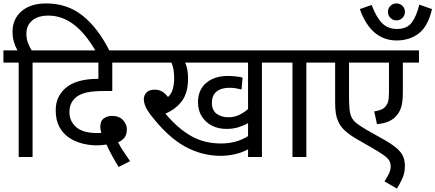

<svg xmlns="http://www.w3.org/2000/svg" viewBox="-20 -916 2540 1120"><path d="M89 -551H0V-622H82Q68 -647 60.5 -674Q53 -701 53 -731Q53 -805 105.5 -850.5Q158 -896 249 -896Q374 -896 464 -823Q554 -750 621 -615H540Q479 -721 410.5 -773Q342 -825 262 -825Q202 -825 168 -796.5Q134 -768 134 -720Q134 -690 143 -666Q152 -642 165 -622H273V-551H170V0H89Z M672 58Q651 24 632 -11Q613 -46 601 -73Q589 -71 575 -69.5Q561 -68 546 -68Q504 -68 461.5 -78.5Q419 -89 383.5 -112.5Q348 -136 326.5 -175.5Q305 -215 305 -272Q305 -316 320.5 -347.5Q336 -379 361 -401Q394 -430 442 -443Q490 -456 549 -456H554V-551H259V-622H793V-551H635V-385H586Q528 -385 492.5 -378Q457 -371 432 -355Q410 -340 397.5 -317Q385 -294 385 -262Q385 -209 424.5 -174.5Q464 -140 546 -140Q552 -140 558 -140Q564 -140 571 -141Q565 -161 565 -176Q565 -211 586 -225.5Q607 -240 632 -240Q675 -240 697.5 -215.5Q720 -191 720 -162Q720 -130 705.5 -112.5Q691 -95 669 -86Q681 -62 697.5 -36.5Q714 -11 739 24Z M1508 -551V0H1427V-45Q1392 -26 1350.5 -16.5Q1309 -7 1267 -7Q1159 -7 1060.5 -60.5Q962 -114 864 -239Q837 -274 828 -296.5Q819 -319 819 -338Q819 -359 834 -376Q849 -393 883 -393Q908 -393 926.5 -381.5Q945 -370 960 -350Q981 -369 988.5 -398.5Q996 -428 996 -458Q996 -484 992.5 -507.5Q989 -531 980 -551H779V-622H1612V-551ZM1313 -232Q1348 -232 1377 -246.5Q1406 -261 1427 -280V-551H1060Q1077 -514 1077 -458Q1077 -376 1042 -328Q1007 -280 945 -253Q1015 -169 1092.5 -124Q1170 -79 1269 -79Q1312 -79 1351 -89Q1390 -99 1427 -122V-198Q1404 -184 1372 -174Q1340 -164 1300 -164Q1253 -164 1215.5 -183.5Q1178 -203 1156.5 -238Q1135 -273 1135 -319Q1135 -392 1183 -432.5Q1231 -473 1310 -473Q1327 -473 1354 -470.5Q1381 -468 1395 -463L1389 -394Q1374 -398 1355.5 -401Q1337 -404 1319 -404Q1271 -404 1243.5 -382Q1216 -360 1216 -316Q1216 -273 1243.5 -252.5Q1271 -232 1313 -232Z M1767 -551V0H1686V-551H1597V-622H1870V-551Z M2424 -551H2330V-380Q2330 -329 2322.5 -299Q2315 -269 2297 -246Q2260 -198 2179 -192L2163 -266Q2185 -270 2200.5 -275.5Q2216 -281 2226 -292Q2238 -304 2243.5 -321.5Q2249 -339 2249 -380V-551H2016V-353Q2016 -307 2019 -278Q2022 -249 2032 -230Q2042 -211 2062 -195.5Q2082 -180 2116 -160L2226 -98Q2289 -62 2315.5 -29.5Q2342 3 2342 53Q2342 93 2325.5 128.5Q2309 164 2295 184L2223 142Q2236 122 2247.5 99.5Q2259 77 2259 55Q2259 36 2251 21.5Q2243 7 2219 -10.5Q2195 -28 2146 -56L2059 -106Q2020 -129 1992.5 -153.5Q1965 -178 1951 -212Q1935 -248 1935 -316V-551H1856V-622H2424Z M2243 -847Q2243 -868 2257.5 -882Q2272 -896 2292 -896Q2313 -896 2327.5 -882Q2342 -868 2342 -847Q2342 -826 2327.5 -811.5Q2313 -797 2292 -797Q2272 -797 2257.5 -811.5Q2243 -826 2243 -847ZM2500 -863Q2477 -763 2423.5 -721.5Q2370 -680 2293 -680Q2221 -680 2167 -724.5Q2113 -769 2079 -863L2148 -887Q2174 -817 2208 -782Q2242 -747 2296 -747Q2354 -747 2382 -784.5Q2410 -822 2426 -889Z"/></svg>

Font: Noto Sans
Style: Italic
Weight: 400
Italic angle: -12°
Designer: Monotype Design Team
Foundry: Monotype Imaging Inc.
Version: Version 2.013; ttfautohint (v1.8.4.7-5d5b)